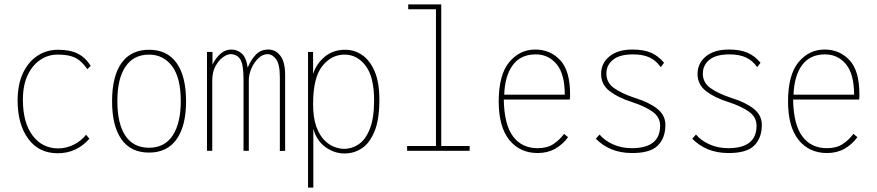

<svg xmlns="http://www.w3.org/2000/svg" viewBox="-20 -685 3982 872"><path d="M242 11Q156 11 108 -55Q60 -121 60 -228Q60 -302 84.5 -353.5Q109 -405 150.5 -432Q192 -459 244 -459Q298 -459 333 -441.5Q368 -424 392 -386L377 -371Q361 -393 344.5 -407.5Q328 -422 304 -429.5Q280 -437 241 -437Q199 -437 163.5 -413.5Q128 -390 106 -344.5Q84 -299 84 -232Q84 -128 128 -69.5Q172 -11 245 -11Q280 -11 314 -27.5Q348 -44 371 -73L386 -55Q328 11 242 11Z M657 8Q574 8 531.5 -52.5Q489 -113 489 -225Q489 -339 532 -399Q575 -459 657 -459Q739 -459 782 -399Q825 -339 825 -225Q825 -113 782 -52.5Q739 8 657 8ZM657 -14Q728 -14 764.5 -70Q801 -126 801 -226Q801 -332 761.5 -384.5Q722 -437 657 -437Q587 -437 550 -382.5Q513 -328 513 -226Q513 -123 549.5 -68.5Q586 -14 657 -14Z M920 0V-449H945V-392Q960 -422 981.5 -441Q1003 -460 1031 -460Q1057 -460 1077.5 -442.5Q1098 -425 1105 -378Q1121 -416 1143 -438Q1165 -460 1199 -460Q1232 -460 1253.5 -431.5Q1275 -403 1275 -344V0L1251 1V-333Q1251 -393 1234 -416Q1217 -439 1195 -439Q1173 -439 1153.5 -420.5Q1134 -402 1122 -374.5Q1110 -347 1110 -321V0H1086V-325Q1086 -393 1071 -416Q1056 -439 1027 -439Q1012 -439 992.5 -425Q973 -411 958.5 -384.5Q944 -358 944 -320V0Z M1379 167V-449H1402V-349Q1417 -396 1455 -427.5Q1493 -459 1548 -459Q1590 -459 1625 -435Q1660 -411 1681.5 -361Q1703 -311 1703 -232Q1703 -142 1681 -88.5Q1659 -35 1623.5 -11.5Q1588 12 1545 12Q1498 12 1458 -17Q1418 -46 1403 -100V167ZM1541 -9Q1579 -9 1610 -30.5Q1641 -52 1660 -100.5Q1679 -149 1679 -229Q1679 -336 1640.5 -386.5Q1602 -437 1545 -437Q1485 -437 1443.5 -384.5Q1402 -332 1402 -213Q1402 -149 1417 -109Q1432 -69 1454.5 -47Q1477 -25 1500.5 -17Q1524 -9 1541 -9Z M1829 0V-22H1960V-643H1834V-665H1984V-22H2113V0Z M2422 10Q2341 10 2293 -49.5Q2245 -109 2245 -224Q2245 -345 2292.5 -402.5Q2340 -460 2411 -460Q2479 -460 2524 -412Q2569 -364 2569 -258Q2569 -249 2569 -245.5Q2569 -242 2568 -233H2268Q2270 -119 2310 -65.5Q2350 -12 2422 -12Q2465 -12 2493 -30.5Q2521 -49 2542 -77L2560 -62Q2536 -29 2501.5 -9.5Q2467 10 2422 10ZM2270 -255H2545Q2545 -349 2508 -393.5Q2471 -438 2413 -438Q2345 -438 2309 -389.5Q2273 -341 2270 -255Z M2847 10Q2749 9 2686 -55L2703 -74Q2725 -47 2764 -29.5Q2803 -12 2849 -12Q2978 -12 2978 -114Q2978 -153 2944 -177.5Q2910 -202 2849 -222Q2788 -241 2749 -271Q2710 -301 2710 -349Q2710 -398 2748 -429Q2786 -460 2852 -460Q2905 -460 2938 -445Q2971 -430 2996 -400L2981 -380Q2960 -410 2930 -424Q2900 -438 2855 -438Q2794 -438 2764 -413.5Q2734 -389 2734 -351Q2734 -310 2768 -285.5Q2802 -261 2864 -240Q2927 -221 2964.5 -191.5Q3002 -162 3002 -118Q3002 -58 2967 -23.5Q2932 11 2847 10Z M3285 10Q3187 9 3124 -55L3141 -74Q3163 -47 3202 -29.5Q3241 -12 3287 -12Q3416 -12 3416 -114Q3416 -153 3382 -177.5Q3348 -202 3287 -222Q3226 -241 3187 -271Q3148 -301 3148 -349Q3148 -398 3186 -429Q3224 -460 3290 -460Q3343 -460 3376 -445Q3409 -430 3434 -400L3419 -380Q3398 -410 3368 -424Q3338 -438 3293 -438Q3232 -438 3202 -413.5Q3172 -389 3172 -351Q3172 -310 3206 -285.5Q3240 -261 3302 -240Q3365 -221 3402.5 -191.5Q3440 -162 3440 -118Q3440 -58 3405 -23.5Q3370 11 3285 10Z M3736 10Q3655 10 3607 -49.5Q3559 -109 3559 -224Q3559 -345 3606.5 -402.5Q3654 -460 3725 -460Q3793 -460 3838 -412Q3883 -364 3883 -258Q3883 -249 3883 -245.5Q3883 -242 3882 -233H3582Q3584 -119 3624 -65.5Q3664 -12 3736 -12Q3779 -12 3807 -30.5Q3835 -49 3856 -77L3874 -62Q3850 -29 3815.5 -9.5Q3781 10 3736 10ZM3584 -255H3859Q3859 -349 3822 -393.5Q3785 -438 3727 -438Q3659 -438 3623 -389.5Q3587 -341 3584 -255Z"/></svg>

Font: Inconsolata SemiCondensed ExtraLight
Style: Regular
Weight: 200
Width: 4
Monospace: yes
Designer: Raph Levien, Cyreal, Brenton Simpson
Foundry: Raph Levien, Cyreal, Google
Version: Version 3.100; ttfautohint (v1.8.4.7-5d5b)